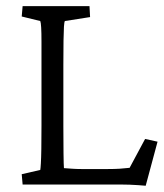

<svg xmlns="http://www.w3.org/2000/svg" viewBox="-20 -593 528 617"><path d="M448.2 3.9Q438.5 2.9 424.3 2Q410.2 1 396.5 0.5Q382.8 0 370.1 0H52.7L49.8 -33.2L109.4 -46.9Q110.4 -51.8 111.3 -67.9Q112.3 -84 112.8 -114.3Q113.3 -144.5 113.3 -188.5V-383.8Q113.3 -429.7 113.3 -459Q113.3 -488.3 112.3 -504.9Q111.3 -521.5 109.4 -525.4L49.8 -540L52.7 -573.2H267.6L269.5 -538.1L188.5 -525.4Q186.5 -522.5 185.5 -507.3Q184.6 -492.2 184.1 -462.4Q183.6 -432.6 183.6 -383.8V-188.5Q183.6 -139.6 184.1 -100.6Q184.6 -61.5 185.5 -52.7Q198.2 -51.8 211.9 -50.8Q225.6 -49.8 241.2 -49.8H327.1Q348.6 -49.8 364.3 -50.8Q379.9 -51.8 396.5 -53.7L446.3 -146.5L486.3 -137.7Z"/></svg>

Font: Crimson Pro ExtraLight Light
Style: Regular
Weight: 300
Version: Version 1.002